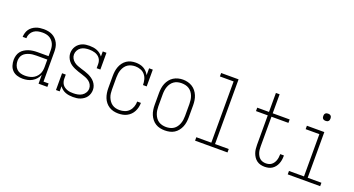

<svg xmlns="http://www.w3.org/2000/svg" viewBox="-47 -1337 3594 1947"><g transform="rotate(20 1750.0 -363.5)"><path d="M215 8Q185 8 155.5 -1Q126 -10 105 -31Q84 -52 75 -81.5Q66 -111 66 -141Q66 -165 72.5 -188.5Q79 -212 93.5 -231Q108 -250 129 -263Q150 -276 172.5 -283.5Q195 -291 219 -294Q243 -297 268 -297H386V-358Q386 -377 383 -395.5Q380 -414 372 -431Q364 -448 351 -462Q338 -476 321.5 -485Q305 -494 286 -497.5Q267 -501 248 -501Q224 -501 199.5 -496Q175 -491 155 -476.5Q135 -462 123.5 -439Q112 -416 112 -391H72Q73 -413 79 -434Q85 -455 97 -472.5Q109 -490 126.5 -503Q144 -516 164 -524Q184 -532 205.5 -535Q227 -538 248 -538Q272 -538 296 -533.5Q320 -529 341 -518.5Q362 -508 379 -490.5Q396 -473 407 -451.5Q418 -430 422 -406Q426 -382 426 -358V-37H481V0H386V-96Q376 -71 358.5 -50.5Q341 -30 317.5 -16.5Q294 -3 267.5 2.5Q241 8 215 8ZM227 -29Q248 -29 268.5 -32.5Q289 -36 308 -44.5Q327 -53 342.5 -67.5Q358 -82 368 -100Q378 -118 382 -138.5Q386 -159 386 -180V-260H268Q249 -260 230 -258Q211 -256 193.5 -251Q176 -246 159 -237Q142 -228 129.5 -214Q117 -200 111.5 -181.5Q106 -163 106 -145Q106 -121 114 -98Q122 -75 139 -58.5Q156 -42 179.5 -35.5Q203 -29 227 -29Z M759 8Q738 8 717.5 5Q697 2 678 -5Q659 -12 642.5 -25Q626 -38 614 -55V0H574V-181H614V-136Q614 -120 618.5 -104Q623 -88 632.5 -74.5Q642 -61 656 -52Q670 -43 685.5 -37.5Q701 -32 717.5 -30.5Q734 -29 750 -29Q774 -29 797.5 -33.5Q821 -38 841 -50.5Q861 -63 873.5 -84Q886 -105 886 -129Q886 -151 875 -171Q864 -191 846 -204Q828 -217 807.5 -225Q787 -233 765.5 -239.5Q744 -246 723 -253Q702 -260 682 -269Q662 -278 643.5 -290.5Q625 -303 611.5 -320.5Q598 -338 590 -359Q582 -380 582 -402Q582 -422 587.5 -441Q593 -460 604 -476.5Q615 -493 630.5 -505.5Q646 -518 664.5 -525.5Q683 -533 702.5 -535.5Q722 -538 742 -538Q762 -538 782.5 -535Q803 -532 822 -524.5Q841 -517 857.5 -504.5Q874 -492 886 -475V-530H926V-349H886V-394Q886 -410 881.5 -426Q877 -442 867.5 -455Q858 -468 844 -477.5Q830 -487 814.5 -492Q799 -497 783 -499Q767 -501 751 -501Q728 -501 705 -496.5Q682 -492 663 -479Q644 -466 633 -445Q622 -424 622 -402Q622 -379 633 -359.5Q644 -340 661.5 -326.5Q679 -313 700 -305Q721 -297 742 -290.5Q763 -284 784 -277.5Q805 -271 825.5 -261.5Q846 -252 864 -239.5Q882 -227 896 -210Q910 -193 918 -172Q926 -151 926 -129Q926 -108 920 -88.5Q914 -69 902.5 -52.5Q891 -36 874 -24Q857 -12 838.5 -4.5Q820 3 799.5 5.5Q779 8 759 8Z M1247 8Q1221 8 1195.5 2Q1170 -4 1148 -18Q1126 -32 1109.5 -52.5Q1093 -73 1083.5 -97.5Q1074 -122 1070 -148Q1066 -174 1066 -200V-330Q1066 -356 1069.5 -381.5Q1073 -407 1082 -431Q1091 -455 1106.5 -476Q1122 -497 1143.5 -511.5Q1165 -526 1190 -532Q1215 -538 1241 -538Q1263 -538 1285 -533.5Q1307 -529 1326 -518.5Q1345 -508 1360.5 -491.5Q1376 -475 1386 -456V-530H1426V-349H1386Q1386 -378 1379 -406.5Q1372 -435 1353.5 -457.5Q1335 -480 1307 -490.5Q1279 -501 1250 -501Q1229 -501 1208 -496Q1187 -491 1169.5 -479.5Q1152 -468 1139.5 -450.5Q1127 -433 1119.5 -413Q1112 -393 1109 -372Q1106 -351 1106 -330V-200Q1106 -179 1108.5 -158Q1111 -137 1118.5 -117.5Q1126 -98 1138.5 -80.5Q1151 -63 1168 -51Q1185 -39 1205.5 -34Q1226 -29 1247 -29Q1276 -29 1303 -38Q1330 -47 1349.5 -67.5Q1369 -88 1378.5 -115.5Q1388 -143 1388 -171Q1388 -171 1388 -171.5Q1388 -172 1388 -172H1428Q1428 -172 1428 -171.5Q1428 -171 1428 -171Q1428 -147 1422.5 -123.5Q1417 -100 1406 -78.5Q1395 -57 1378 -40Q1361 -23 1340 -12Q1319 -1 1295 3.5Q1271 8 1247 8Z M1750 8Q1724 8 1698 2.5Q1672 -3 1649.5 -17Q1627 -31 1610.5 -52Q1594 -73 1584 -97Q1574 -121 1570 -147.5Q1566 -174 1566 -200V-330Q1566 -356 1570 -382.5Q1574 -409 1584 -433Q1594 -457 1610.5 -478Q1627 -499 1649.5 -513Q1672 -527 1698 -533.5Q1724 -540 1750 -540Q1776 -540 1802 -533.5Q1828 -527 1850.5 -513Q1873 -499 1889.5 -478Q1906 -457 1916 -433Q1926 -409 1930 -382.5Q1934 -356 1934 -330V-200Q1934 -174 1930 -147.5Q1926 -121 1916 -97Q1906 -73 1889.5 -52Q1873 -31 1850.5 -17Q1828 -3 1802 2.5Q1776 8 1750 8ZM1750 -29Q1771 -29 1792 -34Q1813 -39 1830.5 -50.5Q1848 -62 1860.5 -79.5Q1873 -97 1880.5 -117Q1888 -137 1891 -158Q1894 -179 1894 -200V-330Q1894 -351 1891 -372.5Q1888 -394 1880.5 -414Q1873 -434 1860 -451.5Q1847 -469 1829 -480.5Q1811 -492 1790 -496.5Q1769 -501 1748 -501Q1727 -501 1706.5 -496Q1686 -491 1668.5 -479Q1651 -467 1638.5 -449.5Q1626 -432 1619 -412.5Q1612 -393 1609 -372Q1606 -351 1606 -330V-200Q1606 -179 1609 -158Q1612 -137 1619.5 -117Q1627 -97 1639.5 -79.5Q1652 -62 1669.5 -50.5Q1687 -39 1708 -34Q1729 -29 1750 -29Z M2075 0V-37H2237V-698H2089V-735H2277V-37H2425V0Z M2827 8Q2804 8 2782.5 2.5Q2761 -3 2743 -16Q2725 -29 2712.5 -47.5Q2700 -66 2692.5 -87Q2685 -108 2682.5 -130Q2680 -152 2680 -175V-493H2553V-530H2680V-735H2720V-530H2903V-493H2720V-175Q2720 -158 2721.5 -140.5Q2723 -123 2728 -107Q2733 -91 2741.5 -76Q2750 -61 2763 -50Q2776 -39 2792.5 -34Q2809 -29 2827 -29Q2842 -29 2858 -33Q2874 -37 2886.5 -46.5Q2899 -56 2908 -69Q2917 -82 2922.5 -97Q2928 -112 2930.5 -128Q2933 -144 2933 -160Q2933 -162 2933 -164Q2933 -166 2933 -167H2973Q2973 -165 2973 -162.5Q2973 -160 2973 -158Q2973 -137 2969.5 -116.5Q2966 -96 2958 -76.5Q2950 -57 2937 -40.5Q2924 -24 2906.5 -12.5Q2889 -1 2868 3.5Q2847 8 2827 8Z M3075 0V-37H3237V-493H3089V-530H3277V-37H3425V0ZM3250 -641Q3242 -641 3234.5 -643Q3227 -645 3221 -651Q3215 -657 3213 -664.5Q3211 -672 3211 -680Q3211 -688 3213 -695.5Q3215 -703 3221 -709Q3227 -715 3234.5 -717Q3242 -719 3250 -719Q3258 -719 3265.5 -717Q3273 -715 3279 -709Q3285 -703 3287 -695.5Q3289 -688 3289 -680Q3289 -672 3287 -664.5Q3285 -657 3279 -651Q3273 -645 3265.5 -643Q3258 -641 3250 -641Z"/></g></svg>

Font: Iosevka Slab Extralight
Style: Regular
Weight: 200
Monospace: yes
Designer: Belleve Invis
Foundry: Belleve Invis
Version: Version 11.1.1; ttfautohint (v1.8.3)